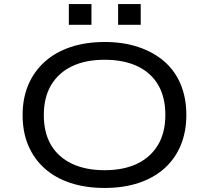

<svg xmlns="http://www.w3.org/2000/svg" viewBox="-20 -922 1036 951"><path d="M498 9Q405 9 330 -15.5Q255 -40 202 -87Q149 -134 120.5 -200.5Q92 -267 92 -352Q92 -436 120.5 -502.5Q149 -569 202 -616.5Q255 -664 330 -689Q405 -714 499 -714Q592 -714 667 -688.5Q742 -663 794.5 -617Q847 -571 875 -504Q903 -437 903 -353Q903 -269 875 -202Q847 -135 794.5 -88Q742 -41 667 -16Q592 9 498 9ZM498 -79Q592 -79 659 -111Q726 -143 762.5 -204Q799 -265 799 -353Q799 -441 763 -502Q727 -563 659.5 -594.5Q592 -626 498 -626Q404 -626 337 -594Q270 -562 233.5 -501Q197 -440 197 -352Q197 -264 233 -203.5Q269 -143 336.5 -111Q404 -79 498 -79ZM565 -799V-902H677V-799ZM321 -799V-902H433V-799Z"/></svg>

Font: Nunito Sans 7pt Expanded
Style: Regular
Weight: 400
Width: 7
Designer: Vernon Adams
Foundry: Vernon Adams
Version: Version 3.101;gftools[0.9.27]